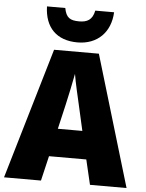

<svg xmlns="http://www.w3.org/2000/svg" viewBox="-62 -997 793 1046"><g transform="rotate(5 335.0 -474.0)"><path d="M519 -948H416C406 -896 376 -882 334 -882C284 -882 262 -895 252 -948H152C155 -833 220 -767 334 -767C443 -767 514 -838 519 -948ZM470 0H670L456 -716H211L0 0H202L234 -136H438ZM373 -422 403 -289H269L300 -423C311 -472 328 -550 336 -595C343 -550 363 -466 373 -422Z"/></g></svg>

Font: Noto Sans Telugu SemiCondensed Black
Style: Regular
Weight: 900
Width: 4
Designer: Jelle Bosma - Monotype Design Team
Foundry: Monotype Imaging Inc.
Version: Version 2.005